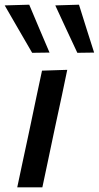

<svg xmlns="http://www.w3.org/2000/svg" viewBox="-47 -798 421 818"><path d="M26.5 0Q38 -54.5 48.8 -105.2Q59.5 -156 73 -218L83.5 -267.5Q98 -337.5 109.2 -390.2Q120.5 -443 132 -497L239.5 -500.5Q228 -444.5 216.8 -391.8Q205.5 -339 190 -267.5L179.5 -218Q166.5 -156 155.8 -105.2Q145 -54.5 133.5 0ZM90 -573Q61 -622.5 32 -673Q3 -723.5 -27 -775L77.5 -778Q99 -727 120.5 -676Q142 -625 164 -574ZM282.5 -573Q259 -622.5 235.5 -673.5Q212 -724.5 188.5 -775L289.5 -778Q305.5 -727 321.5 -676Q337.5 -625 354 -574Z"/></svg>

Font: Commissioner Medium
Style: Italic
Weight: 500
Italic angle: -12°
Designer: Kostas Bartsokas
Foundry: Kostas Bartsokas
Version: Version 1.000; ttfautohint (v1.8.3)